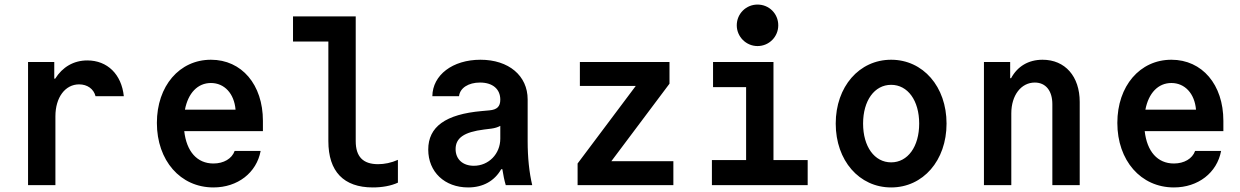

<svg xmlns="http://www.w3.org/2000/svg" viewBox="-20 -812 5440 842"><path d="M223 0V-302C223 -385 266 -442 327 -442C363 -442 391 -422 399 -390H523C513 -486 451 -547 363 -547C303 -547 254 -518 222 -467H218V-540H103V0Z M788 -237H1133V-282C1133 -441 1040 -550 905 -550C767 -550 668 -435 668 -273C668 -108 771 10 916 10C1022 10 1105 -54 1123 -150H1009C997 -116 961 -95 916 -95C844 -95 798 -148 788 -237ZM905 -448C964 -448 1007 -402 1013 -331H791C805 -404 847 -448 905 -448Z M1540 -193V-740H1265V-630H1420V-193C1420 -60 1487 10 1615 10C1656 10 1695 3 1725 -11V-111C1696 -98 1666 -92 1638 -92C1572 -92 1540 -125 1540 -193Z M2174 -375C2174 -345 2160 -331 2126 -328L2093 -325C1934 -311 1858 -256 1858 -156C1858 -58 1930 10 2033 10C2099 10 2149 -19 2178 -70H2183C2187 -44 2192 -20 2198 0H2314C2301 -55 2294 -120 2294 -193V-376C2294 -480 2211 -550 2087 -550C1965 -550 1877 -483 1876 -390H1993C1997 -426 2034 -450 2085 -450C2141 -450 2174 -421 2174 -375ZM2058 -85C2009 -85 1978 -114 1978 -158C1978 -207 2015 -233 2103 -244L2135 -248C2150 -250 2163 -254 2174 -260V-204C2174 -137 2123 -85 2058 -85Z M2513 0H2933V-105H2661L2916 -445V-540H2523V-435H2768L2513 -95Z M3102 0H3522V-110H3372V-540H3107V-430H3252V-110H3102ZM3211 -701C3211 -651 3252 -610 3302 -610C3353 -610 3393 -651 3393 -701C3393 -752 3353 -792 3302 -792C3252 -792 3211 -752 3211 -701Z M3888 10C4028 10 4131 -108 4131 -270C4131 -432 4028 -550 3888 -550C3748 -550 3645 -432 3645 -270C3645 -108 3748 10 3888 10ZM3888 -100C3815 -100 3765 -169 3765 -270C3765 -371 3815 -440 3888 -440C3961 -440 4011 -371 4011 -270C4011 -169 3961 -100 3888 -100Z M4295 0H4415V-315C4415 -394 4458 -450 4518 -450C4566 -450 4595 -414 4595 -355V0H4715V-365C4715 -477 4651 -550 4552 -550C4490 -550 4442 -521 4414 -469H4410V-540H4295Z M5000 -237H5345V-282C5345 -441 5252 -550 5117 -550C4979 -550 4880 -435 4880 -273C4880 -108 4983 10 5128 10C5234 10 5317 -54 5335 -150H5221C5209 -116 5173 -95 5128 -95C5056 -95 5010 -148 5000 -237ZM5117 -448C5176 -448 5219 -402 5225 -331H5003C5017 -404 5059 -448 5117 -448Z"/></svg>

Font: CommitMono
Style: Bold
Weight: 700
Monospace: yes
Designer: Eigil Nikolajsen
Foundry: Eigil Nikolajsen
Version: Version 1.143